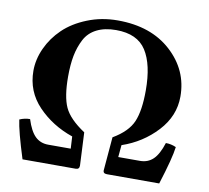

<svg xmlns="http://www.w3.org/2000/svg" viewBox="-75 -741 898 824"><g transform="rotate(10 374.5 -329.0)"><path d="M171.9 -81.1H270L267.1 -133.8Q177.2 -164.6 115.7 -228.8Q54.2 -293 54.2 -382.8Q54.2 -432.6 76.7 -481.7Q99.1 -530.8 139.6 -569.8Q180.2 -608.9 241.7 -633.5Q303.2 -658.2 374 -658.2Q519 -658.2 606.9 -578.1Q694.8 -498 694.8 -382.8Q694.8 -297.9 632.8 -231Q570.8 -164.1 481.9 -133.8L477.1 -81.1H571.8Q606 -81.1 628.9 -103Q651.9 -125 668 -175.8Q690.9 -175.8 712.9 -166Q707 -117.2 669.9 0H441.9Q423.8 0 425.8 -16.1L438 -160.2Q502.9 -198.2 523.4 -246.6Q543.9 -294.9 543.9 -382.8Q543.9 -495.6 505.4 -555.9Q466.8 -616.2 374 -616.2Q324.2 -616.2 289.6 -598.6Q254.9 -581.1 237.5 -547.6Q220.2 -514.2 212.6 -475.1Q205.1 -436 205.1 -383.8Q205.1 -296.9 226.1 -251Q247.1 -205.1 314.9 -160.2L321.8 -16.1Q321.8 0 306.2 0H74.2Q37.1 -117.2 30.8 -166Q52.7 -175.8 76.2 -175.8Q92.3 -125 115 -103Q137.7 -81.1 171.9 -81.1Z"/></g></svg>

Font: Linux Libertine
Style: Bold
Weight: 700
Designer: Philipp H. Poll
Foundry: Philipp H. Poll
Version: Version 5.0.3